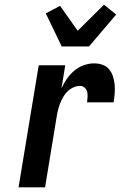

<svg xmlns="http://www.w3.org/2000/svg" viewBox="-20 -798 540 818"><path d="M59 0 145 -520H258L242 -422Q251 -442 264.5 -461.5Q278 -481 296 -496.5Q314 -512 336.5 -520Q359 -528 381 -528Q400 -528 417 -522Q434 -516 445 -502.5Q456 -489 461.5 -472Q467 -455 468.5 -436.5Q470 -418 468.5 -399.5Q467 -381 464 -362H351Q352 -373 353 -384.5Q354 -396 351.5 -406.5Q349 -417 340.5 -424.5Q332 -432 321 -432Q307 -432 292.5 -425.5Q278 -419 267 -408Q256 -397 248.5 -383.5Q241 -370 235.5 -355.5Q230 -341 226.5 -326.5Q223 -312 221 -298L172 0ZM243 -600 175 -741 236 -773 311 -667 423 -778 475 -736 359 -600Z"/></svg>

Font: Iosevka Term Curly
Style: Bold Italic
Weight: 700
Italic angle: -9°
Designer: Belleve Invis
Foundry: Belleve Invis
Version: Version 32.3.0